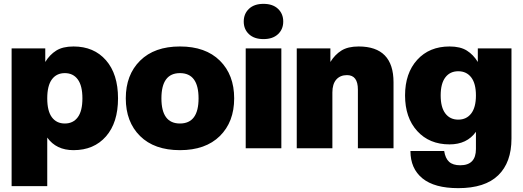

<svg xmlns="http://www.w3.org/2000/svg" viewBox="-20 -766 2703 992"><path d="M359.9 9.8Q270.5 9.8 224.1 -55.2V195.8H40V-516.1H213.9V-445.8Q236.8 -483.4 270.5 -504.6Q304.2 -525.9 359.9 -525.9Q465.3 -525.9 527.6 -454.6Q589.8 -383.3 589.8 -257.8Q589.8 -132.3 527.6 -61.3Q465.3 9.8 359.9 9.8ZM248 -160.2Q272 -127.9 314.9 -127.9Q357.9 -127.9 381.8 -160.2Q405.8 -192.4 405.8 -257.8Q405.8 -323.2 381.8 -355.7Q357.9 -388.2 314.9 -388.2Q272 -388.2 248 -355.7Q224.1 -323.2 224.1 -257.8Q224.1 -192.4 248 -160.2Z M909.7 -525.9Q1042 -525.9 1116 -452.6Q1189.9 -379.4 1189.9 -257.8Q1189.9 -136.2 1116 -63.2Q1042 9.8 909.7 9.8Q777.3 9.8 703.6 -63.2Q629.9 -136.2 629.9 -257.8Q629.9 -379.4 703.9 -452.6Q777.8 -525.9 909.7 -525.9ZM909.7 -127.9Q1005.9 -127.9 1005.9 -257.8Q1005.9 -388.2 909.7 -388.2Q814 -388.2 814 -257.8Q814 -127.9 909.7 -127.9Z M1433.6 0H1249.5V-516.1H1433.6ZM1416.3 -589.4Q1389.2 -564 1341.3 -564Q1293.5 -564 1266.4 -589.4Q1239.3 -614.7 1239.3 -654.8Q1239.3 -694.8 1266.4 -720.5Q1293.5 -746.1 1341.3 -746.1Q1389.2 -746.1 1416.3 -720.5Q1443.4 -694.8 1443.4 -654.8Q1443.4 -614.7 1416.3 -589.4Z M2013.2 0H1829.1V-303.2Q1829.1 -377.9 1772.9 -377.9Q1737.8 -377.9 1717.5 -355Q1697.3 -332 1697.3 -288.1V0H1513.2V-516.1H1687V-445.8Q1710 -483.4 1743.7 -504.6Q1777.3 -525.9 1833 -525.9Q2013.2 -525.9 2013.2 -340.8Z M2302.7 -20Q2198.2 -20 2135.5 -89.1Q2072.8 -158.2 2072.8 -272.9Q2072.8 -387.7 2135.5 -456.8Q2198.2 -525.9 2302.7 -525.9Q2358.4 -525.9 2392.1 -504.6Q2425.8 -483.4 2448.7 -445.8V-516.1H2622.6V-49.8Q2622.6 73.2 2554.2 139.6Q2485.8 206.1 2347.7 206.1Q2224.6 206.1 2162.6 155.5Q2100.6 105 2100.6 14.2H2274.9Q2280.8 52.2 2300.5 70.1Q2320.3 87.9 2357.9 87.9Q2439 87.9 2439 3.9V-85Q2392.6 -20 2302.7 -20ZM2281 -179.7Q2305.2 -147.9 2347.7 -147.9Q2390.1 -147.9 2414.6 -179.7Q2439 -211.4 2439 -272.9Q2439 -334.5 2414.6 -366.2Q2390.1 -397.9 2347.7 -397.9Q2305.2 -397.9 2281 -366.2Q2256.8 -334.5 2256.8 -272.9Q2256.8 -211.4 2281 -179.7Z"/></svg>

Font: Creato Display Black
Style: Regular
Weight: 900
Version: Version 1.000